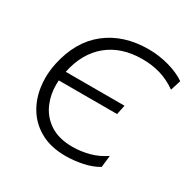

<svg xmlns="http://www.w3.org/2000/svg" viewBox="-163 -885 1050 1054"><g transform="rotate(30 362.0 -358.0)"><path d="M382.5 10Q292.5 10 228.5 -23.8Q164.5 -57.5 126.5 -115.5Q88.5 -173.5 77.5 -247Q73 -276.5 73 -307Q73 -352.5 83 -400Q117 -559.5 223.2 -642.8Q329.5 -726 487 -726Q553.5 -726 616.8 -708.2Q680 -690.5 723.5 -660.5L703 -595Q651.5 -631 598.5 -646.5Q545.5 -662 485 -662Q352 -662 266.2 -591.5Q180.5 -521 153.5 -391H526L513.5 -331H144Q143 -316.5 143 -303Q143 -244 163.5 -193Q188.5 -129.5 245.2 -91Q302 -52.5 390.5 -52.5Q441.5 -52.5 494.2 -66.2Q547 -80 594 -112L585.5 -37.5Q545 -13 490.5 -1.5Q436 10 382.5 10Z"/></g></svg>

Font: Heraclito Light
Style: Italic
Weight: 300
Italic angle: -12°
Designer: Kostas Bartsokas (font) & Cristiano Sobral (main changes)
Foundry: Kostas Bartsokas (font) & Cristiano Sobral (main changes)
Version: Version 1.00;July 8, 2020;FontCreator 13.0.0.2655 64-bit